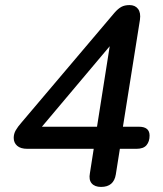

<svg xmlns="http://www.w3.org/2000/svg" viewBox="-20 -729 640 756"><path d="M378 7Q353 7 341 -7Q329 -21 334 -47L349 -143H88Q61 -143 47.5 -155Q34 -167 34 -186Q34 -202 42 -216Q50 -230 65 -247L431 -679Q445 -695 458 -702Q471 -709 490 -709Q512 -709 523.5 -694Q535 -679 531 -651L464 -230H527Q569 -230 569 -195Q569 -172 557 -157.5Q545 -143 517 -143H452L436 -42Q428 7 378 7ZM362 -230 412 -547 145 -230Z"/></svg>

Font: Nunito SemiBold
Style: Italic
Weight: 600
Italic angle: -9°
Designer: Vernon Adams
Foundry: Vernon Adams
Version: Version 3.601; ttfautohint (v1.8.2.53-6de2)